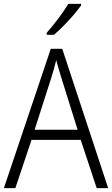

<svg xmlns="http://www.w3.org/2000/svg" viewBox="-20 -967 577 987"><path d="M477 0 395 -248H142L59 0H0L241 -716H300L536 0ZM297 -562Q291 -581 283 -608Q275 -635 269 -658Q263 -633 256 -608Q249 -583 242 -562L158 -300H379ZM397 -939Q382 -918 358 -890Q334 -862 307 -834.5Q280 -807 257 -788H220V-798Q249 -831 280 -872Q311 -913 331 -947H397Z"/></svg>

Font: Noto Sans Lao SemiCondensed Light
Style: Regular
Weight: 300
Width: 4
Designer: Monotype Design Team
Foundry: Monotype Imaging Inc.
Version: Version 2.003; ttfautohint (v1.8.4.7-5d5b)